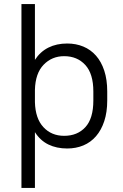

<svg xmlns="http://www.w3.org/2000/svg" viewBox="-20 -720 600 940"><path d="M309 7Q257 7 217 -12.5Q177 -32 151 -73V200H85V-700H151V-427Q177 -467 217 -487Q257 -507 309 -507Q352 -507 388 -492Q424 -477 450 -447.5Q476 -418 490.5 -374Q505 -330 505 -272V-228Q505 -171 490.5 -127Q476 -83 450 -53Q424 -23 388 -8Q352 7 309 7ZM294 -55Q359 -55 398 -97.5Q437 -140 437 -228V-272Q437 -359 397.5 -402Q358 -445 294 -445Q234 -445 193.5 -403Q153 -361 151 -280V-220Q153 -140 192.5 -97.5Q232 -55 294 -55Z"/></svg>

Font: PT Root UI Web
Style: Regular
Weight: 400
Designer: Vitaly Kuzmin
Foundry: ParaType Ltd.
Version: Version 1.000W